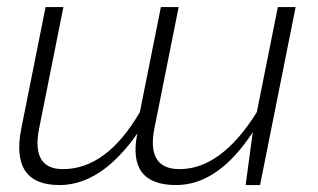

<svg xmlns="http://www.w3.org/2000/svg" viewBox="-20 -533 916 553"><path d="M831.5 -512.7 729 0H687.5L708 -152.3Q608.4 0 487.3 0Q345.7 0 375.5 -148.4Q271.5 0 151.4 0Q8.8 0 41.5 -163.6L111.3 -512.7H162.6L92.8 -163.6Q69.3 -45.9 161.1 -45.9Q287.1 -45.9 382.8 -210L443.4 -512.7H494.6L424.8 -163.6Q401.4 -45.9 497.1 -45.9Q617.2 -45.9 719.7 -210L780.3 -512.7Z"/></svg>

Font: Sansation Light
Style: Light Italic
Weight: 300
Designer: Bernd Montag
Version: Version 1.301